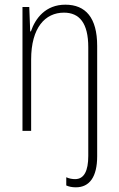

<svg xmlns="http://www.w3.org/2000/svg" viewBox="-20 -559 507 820"><path d="M304 241C362 241 395 197 395 108V-363C395 -483 346 -539 259 -539C175 -539 131 -481 112 -425H109L105 -529H76V0H113V-305C113 -441 173 -505 253 -505C319 -505 357 -461 357 -357V107C357 171 339 206 301 206C289 206 276 204 263 198V233C274 238 287 241 304 241Z"/></svg>

Font: Noto Sans Myanmar Condensed ExtraLight
Style: Regular
Weight: 200
Width: 3
Designer: Monotype Design Team
Foundry: Monotype Imaging Inc.
Version: Version 2.107